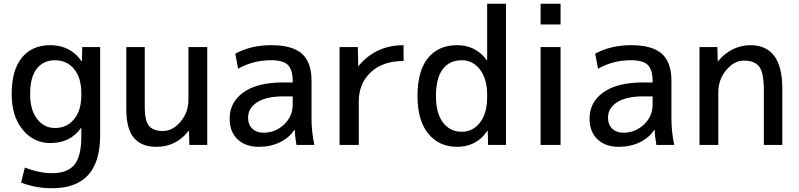

<svg xmlns="http://www.w3.org/2000/svg" viewBox="-20 -770 4243 1020"><path d="M140 -270Q140 -186 177 -138Q214 -90 272 -90Q335 -90 373.5 -136.5Q412 -183 412 -265V-275Q412 -358 373 -404Q334 -450 272 -450Q210 -450 175 -404.5Q140 -359 140 -270ZM42 -270Q42 -397 96 -463.5Q150 -530 247 -530Q354 -530 413 -445H415L417 -520H512V-50Q512 230 257 230Q169 230 92 200L112 120Q188 150 257 150Q338 150 375 105.5Q412 61 412 -45V-90H410Q354 -10 247 -10Q159 -10 100.5 -81Q42 -152 42 -270Z M986 0 984 -75H982Q916 10 811 10Q731 10 691 -38Q651 -86 651 -190V-520H749V-200Q749 -129 771.5 -101.5Q794 -74 846 -74Q897 -74 939 -123.5Q981 -173 981 -240V-520H1081V0Z M1535 -258H1485Q1395 -258 1346.5 -227Q1298 -196 1298 -145Q1298 -108 1320.5 -86.5Q1343 -65 1380 -65Q1443 -65 1489 -108.5Q1535 -152 1535 -215ZM1200 -140Q1200 -227 1273.5 -279.5Q1347 -332 1485 -332H1535V-337Q1535 -400 1509.5 -425Q1484 -450 1420 -450Q1325 -450 1245 -405L1230 -485Q1314 -530 1420 -530Q1533 -530 1584 -484.5Q1635 -439 1635 -340V-140Q1635 -69 1650 0H1555Q1547 -44 1546 -80H1544Q1516 -38 1466.5 -14Q1417 10 1355 10Q1284 10 1242 -30Q1200 -70 1200 -140Z M2124 -530V-446Q2014 -446 1950 -386.5Q1886 -327 1886 -230V0H1784V-520H1881L1883 -420H1885Q1977 -530 2124 -530Z M2668 -750V0H2573L2571 -75H2569Q2512 10 2408 10Q2313 10 2255.5 -59.5Q2198 -129 2198 -260Q2198 -393 2253.5 -461.5Q2309 -530 2408 -530Q2508 -530 2566 -450H2568V-750ZM2296 -260Q2296 -168 2333.5 -119Q2371 -70 2433 -70Q2492 -70 2530 -119Q2568 -168 2568 -255V-265Q2568 -351 2530 -400.5Q2492 -450 2433 -450Q2368 -450 2332 -402.5Q2296 -355 2296 -260Z M2852 -640V-750H2958V-640ZM2852 0V-520H2958V0Z M3447 -258H3397Q3307 -258 3258.5 -227Q3210 -196 3210 -145Q3210 -108 3232.5 -86.5Q3255 -65 3292 -65Q3355 -65 3401 -108.5Q3447 -152 3447 -215ZM3112 -140Q3112 -227 3185.5 -279.5Q3259 -332 3397 -332H3447V-337Q3447 -400 3421.5 -425Q3396 -450 3332 -450Q3237 -450 3157 -405L3142 -485Q3226 -530 3332 -530Q3445 -530 3496 -484.5Q3547 -439 3547 -340V-140Q3547 -69 3562 0H3467Q3459 -44 3458 -80H3456Q3428 -38 3378.5 -14Q3329 10 3267 10Q3196 10 3154 -30Q3112 -70 3112 -140Z M3791 -520 3793 -445H3795Q3827 -485 3872 -507.5Q3917 -530 3966 -530Q4136 -530 4136 -300V0H4038V-290Q4038 -381 4014.5 -414.5Q3991 -448 3931 -448Q3880 -448 3838 -397.5Q3796 -347 3796 -280V0H3696V-520Z"/></svg>

Font: M PLUS 1p Medium
Style: Regular
Weight: 500
Version: Version 1.062